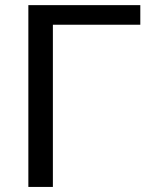

<svg xmlns="http://www.w3.org/2000/svg" viewBox="-20 -737 588 757"><path d="M533.2 -639.6Q447.3 -639.6 188.5 -639.6Q188.5 -480.5 188.5 0Q164.1 0 91.8 0Q91.8 -67.4 91.8 -268.6Q91.8 -380.9 91.8 -716.8Q202.1 -716.8 533.2 -716.8Q533.2 -697.3 533.2 -639.6Z"/></svg>

Font: Lato
Style: Regular
Weight: 400
Designer: Lukasz Dziedzic with Adam Twardoch and Botio Nikoltchev
Version: Version 2.015; 2015-08-06; http://www.latofonts.com/